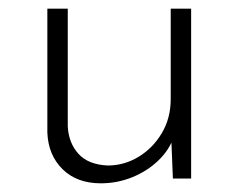

<svg xmlns="http://www.w3.org/2000/svg" viewBox="-20 -411 549 442"><path d="M212 11Q157 11 124 -21.5Q91 -54 89 -106V-391H136V-120Q138 -82 160.5 -57Q183 -32 228 -30Q266 -30 299 -50Q332 -70 352.5 -104.5Q373 -139 373 -183V-391H420V0H378L373 -123L380 -96Q370 -66 344.5 -41.5Q319 -17 284.5 -3Q250 11 212 11Z"/></svg>

Font: Josefin Sans Thin Light
Style: Regular
Weight: 300
Version: Version 2.000